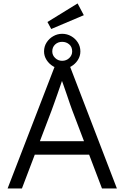

<svg xmlns="http://www.w3.org/2000/svg" viewBox="-20 -1075 710 1095"><path d="M23.3 0 293.6 -700H377.7L646.7 0H561.7L390.6 -449.7Q387.6 -456.7 379.4 -481.1Q371.2 -505.6 360.4 -536.9Q349.6 -568.2 339.6 -596.7Q329.5 -625.2 323.8 -640L342.8 -640.3Q336.8 -623 327.6 -596.3Q318.5 -569.6 308.3 -540.5Q298.1 -511.3 289.1 -486.3Q280.1 -461.3 274.8 -446.7L105 0ZM136.6 -192.9 165.8 -269.6H496.9L530.1 -192.9ZM334.5 -682.4Q307.8 -682.4 284.2 -696.1Q260.6 -709.8 245.9 -732.5Q231.2 -755.1 231.2 -781.6Q231.2 -810 245.7 -832.6Q260.2 -855.3 283.9 -868.7Q307.5 -882.2 334.5 -882.2Q362.5 -882.2 386 -868.7Q409.5 -855.3 423.9 -832.6Q438.4 -810 438.4 -781.6Q438.4 -755.2 423.8 -732.5Q409.2 -709.8 385.7 -696.1Q362.2 -682.4 334.5 -682.4ZM334.4 -728.2Q358.5 -728.2 375.1 -744.1Q391.6 -759.9 391.6 -781.5Q391.6 -807.7 374.7 -822Q357.9 -836.4 334.3 -836.4Q310.8 -836.4 294.4 -821.3Q278.1 -806.1 278.1 -781.6Q278.1 -759.9 294.7 -744.1Q311.4 -728.2 334.4 -728.2ZM272.2 -909.6 250.6 -949.5 422.5 -1055.4 458 -988.3Z"/></svg>

Font: Lexend Medium
Style: Regular
Weight: 500
Designer: Bonnie Shaver-Troup, Thomas Jockin
Foundry: Lexend
Version: Version 1.005